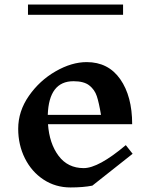

<svg xmlns="http://www.w3.org/2000/svg" viewBox="-20 -814 673 844"><path d="M386 2Q346 10 290 10Q224 10 171.5 -24.5Q119 -59 89.5 -118Q60 -177 60 -248Q60 -325 107 -392.5Q154 -460 224.5 -500.5Q295 -541 361 -541Q456 -541 508.5 -466Q561 -391 561 -268H191Q197 -183 237.5 -129Q278 -75 348 -75Q413 -75 533 -176L563 -138ZM190 -309H424Q415 -363 405.5 -391.5Q396 -420 372.5 -438.5Q349 -457 303 -457Q195 -457 190 -309ZM103 -794H521V-749H103Z"/></svg>

Font: Inknut
Style: Antiqua
Weight: 400
Designer: Claus Eggers Srensen
Foundry: Claus Eggers Srensen
Version: Version 1.000; ttfautohint (v1.2) -l 7 -r 28 -G 50 -x 13 -D 